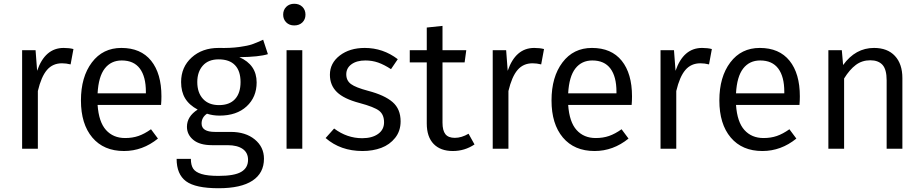

<svg xmlns="http://www.w3.org/2000/svg" viewBox="-20 -794 4929 1025"><path d="M319.8 -538.1Q349.6 -538.1 372.1 -532.2L356.9 -450.2Q333 -456.1 311 -456.1Q261.2 -456.1 230.7 -420.4Q200.2 -384.8 182.1 -308.1V0H98.1V-525.9H169.9L178.2 -416Q220.2 -538.1 319.8 -538.1Z M841.8 -279.8Q841.8 -256.3 839.8 -233.9H501Q507.3 -142.6 545.9 -99.9Q584.5 -57.1 647.9 -57.1Q687 -57.1 719 -68.1Q751 -79.1 786.1 -104L823.2 -54.2Q741.2 12.2 642.1 12.2Q533.7 12.2 472.9 -59.8Q412.1 -131.8 412.1 -257.8Q412.1 -383.3 470.5 -460.7Q528.8 -538.1 627.9 -538.1Q731.9 -538.1 786.9 -469.7Q841.8 -401.4 841.8 -279.8ZM758.8 -295.9V-304.2Q758.8 -384.8 726.6 -428Q694.3 -471.2 629.9 -471.2Q572.8 -471.2 539.3 -428.2Q505.9 -385.3 501 -295.9Z M1384.8 -582 1410.2 -504.9Q1364.3 -490.2 1257.8 -488.8Q1350.1 -448.2 1350.1 -354Q1350.1 -275.4 1296.6 -226.1Q1243.2 -176.8 1151.9 -176.8Q1116.2 -176.8 1085 -187Q1056.2 -167.5 1056.2 -134.8Q1056.2 -89.8 1127.9 -89.8H1211.9Q1291 -89.8 1340.1 -49.6Q1389.2 -9.3 1389.2 53.2Q1389.2 129.9 1327.9 170.4Q1266.6 210.9 1147 210.9Q1023.4 210.9 973.1 173.6Q922.9 136.2 922.9 54.2H999Q999 87.4 1011.2 106.2Q1023.4 125 1055.9 135Q1088.4 145 1147 145Q1231.4 145 1267.8 123.5Q1304.2 102.1 1304.2 59.1Q1304.2 21 1275.4 1Q1246.6 -19 1194.8 -19H1111.8Q1046.4 -19 1012.2 -47.1Q978 -75.2 978 -117.2Q978 -172.4 1035.2 -209Q989.7 -233.4 968.3 -269Q946.8 -304.7 946.8 -356Q946.8 -436 1003.2 -487.1Q1059.6 -538.1 1147 -538.1Q1210 -536.6 1256.1 -543Q1302.2 -549.3 1325 -557.1Q1347.7 -564.9 1384.8 -582ZM1147 -477.1Q1092.3 -477.1 1062.7 -443.6Q1033.2 -410.2 1033.2 -356Q1033.2 -299.3 1063.7 -266.1Q1094.2 -232.9 1148.9 -232.9Q1205.1 -232.9 1234.6 -264.9Q1264.2 -296.9 1264.2 -356Q1264.2 -415 1234.6 -446Q1205.1 -477.1 1147 -477.1Z M1550.8 -773.9Q1577.6 -773.9 1594.2 -757.6Q1610.8 -741.2 1610.8 -715.8Q1610.8 -690.4 1594.2 -674.3Q1577.6 -658.2 1550.8 -658.2Q1524.4 -658.2 1508.1 -674.6Q1491.7 -690.9 1491.7 -715.8Q1491.7 -741.2 1508.3 -757.6Q1524.9 -773.9 1550.8 -773.9ZM1593.8 -525.9V0H1509.8V-525.9Z M1927.2 -538.1Q2024.9 -538.1 2103.5 -478L2067.4 -424.8Q2030.8 -448.7 1998.8 -460Q1966.8 -471.2 1930.7 -471.2Q1884.3 -471.2 1856.4 -450.9Q1828.6 -430.7 1828.6 -397Q1828.6 -363.8 1853.8 -345.2Q1878.9 -326.7 1945.3 -309.1Q2033.2 -286.1 2075.9 -249Q2118.7 -211.9 2118.7 -146Q2118.7 -94.7 2089.6 -58.1Q2060.5 -21.5 2015.4 -4.6Q1970.2 12.2 1915.5 12.2Q1797.9 12.2 1718.3 -57.1L1763.7 -107.9Q1832.5 -56.2 1913.6 -56.2Q1966.3 -56.2 1998.3 -78.9Q2030.3 -101.6 2030.3 -141.1Q2030.3 -182.1 2004.2 -202.6Q1978 -223.1 1899.4 -244.1Q1815.9 -266.1 1778.6 -302.5Q1741.2 -338.9 1741.2 -395Q1741.2 -457 1793.9 -497.6Q1846.7 -538.1 1927.2 -538.1Z M2481.4 -80.1 2513.2 -22.9Q2460.9 12.2 2397.5 12.2Q2331.5 12.2 2294.9 -25.6Q2258.3 -63.5 2258.3 -134.8V-460.9H2167.5V-525.9H2258.3V-647L2342.3 -655.8V-525.9H2469.2L2460.4 -460.9H2342.3V-139.2Q2342.3 -97.2 2357.9 -77.6Q2373.5 -58.1 2408.2 -58.1Q2443.8 -58.1 2481.4 -80.1Z M2832 -538.1Q2861.8 -538.1 2884.3 -532.2L2869.1 -450.2Q2845.2 -456.1 2823.2 -456.1Q2773.4 -456.1 2742.9 -420.4Q2712.4 -384.8 2694.3 -308.1V0H2610.4V-525.9H2682.1L2690.4 -416Q2732.4 -538.1 2832 -538.1Z M3354 -279.8Q3354 -256.3 3352.1 -233.9H3013.2Q3019.5 -142.6 3058.1 -99.9Q3096.7 -57.1 3160.2 -57.1Q3199.2 -57.1 3231.2 -68.1Q3263.2 -79.1 3298.3 -104L3335.4 -54.2Q3253.4 12.2 3154.3 12.2Q3045.9 12.2 2985.1 -59.8Q2924.3 -131.8 2924.3 -257.8Q2924.3 -383.3 2982.7 -460.7Q3041 -538.1 3140.1 -538.1Q3244.1 -538.1 3299.1 -469.7Q3354 -401.4 3354 -279.8ZM3271 -295.9V-304.2Q3271 -384.8 3238.8 -428Q3206.5 -471.2 3142.1 -471.2Q3085 -471.2 3051.5 -428.2Q3018.1 -385.3 3013.2 -295.9Z M3728 -538.1Q3757.8 -538.1 3780.3 -532.2L3765.1 -450.2Q3741.2 -456.1 3719.2 -456.1Q3669.4 -456.1 3638.9 -420.4Q3608.4 -384.8 3590.3 -308.1V0H3506.3V-525.9H3578.1L3586.4 -416Q3628.4 -538.1 3728 -538.1Z M4250 -279.8Q4250 -256.3 4248 -233.9H3909.2Q3915.5 -142.6 3954.1 -99.9Q3992.7 -57.1 4056.2 -57.1Q4095.2 -57.1 4127.2 -68.1Q4159.2 -79.1 4194.3 -104L4231.4 -54.2Q4149.4 12.2 4050.3 12.2Q3941.9 12.2 3881.1 -59.8Q3820.3 -131.8 3820.3 -257.8Q3820.3 -383.3 3878.7 -460.7Q3937 -538.1 4036.1 -538.1Q4140.1 -538.1 4195.1 -469.7Q4250 -401.4 4250 -279.8ZM4167 -295.9V-304.2Q4167 -384.8 4134.8 -428Q4102.5 -471.2 4038.1 -471.2Q3981 -471.2 3947.5 -428.2Q3914.1 -385.3 3909.2 -295.9Z M4646 -538.1Q4717.8 -538.1 4757.6 -495.4Q4797.4 -452.6 4797.4 -377V0H4713.4V-365.2Q4713.4 -423.3 4691.2 -447.8Q4668.9 -472.2 4626 -472.2Q4582 -472.2 4548.8 -447.3Q4515.6 -422.4 4486.3 -375V0H4402.3V-525.9H4474.1L4481 -446.8Q4546.9 -538.1 4646 -538.1Z"/></svg>

Font: Fira Sans Book
Style: Regular
Weight: 350
Designer: Carrois Corporate & Edenspiekermann AG
Foundry: Carrois Corporate GbR & Edenspiekermann AG
Version: Version 4.203;PS 004.203;hotconv 1.0.88;makeotf.lib2.5.64775